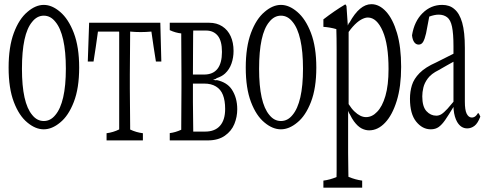

<svg xmlns="http://www.w3.org/2000/svg" viewBox="-20 -621 2328 914"><path d="M243.7 -73.7Q268.1 -102.5 280.8 -157.7Q293.5 -212.9 293.5 -294.2Q293.5 -375.5 280.8 -431.9Q268.1 -488.3 243.7 -517.1Q220.7 -546.4 188.5 -546.4Q156.2 -546.4 132.8 -516.6Q84.5 -459 84.5 -293.5Q84.5 -131.3 133.3 -73.7Q156.2 -44.9 188.5 -44.9Q220.7 -44.9 243.7 -73.7ZM110.4 -37.6Q70.8 -69.8 45.9 -135.3Q21 -200.7 21 -299.1Q21 -397.5 45.9 -464.4Q70.8 -531.2 110.8 -564.5Q149.4 -597.7 188.5 -597.7Q227.5 -597.7 266.1 -564.5Q305.7 -531.2 331.3 -464.4Q356.9 -397.5 356.9 -299.3Q356.9 -201.2 331.3 -135.3Q305.7 -69.3 266.1 -37.6Q227.5 -5.4 188.2 -5.4Q148.9 -5.4 110.4 -37.6Z M487.3 13.2Q518.6 9.3 547.4 -4.9Q547.4 -4.9 547.4 -8.3Q547.4 -9.3 547.4 -19.5Q547.4 -61 547.4 -112.8Q547.4 -228 547.4 -353Q547.4 -394.5 547.4 -445.8Q547.4 -450.7 547.4 -465.8Q547.4 -465.8 546.9 -470.7Q546.9 -470.7 446.3 -470.7Q436 -394.5 425.3 -328.1Q425.3 -328.1 397.9 -328.1Q401.4 -415.5 404.3 -512.7Q404.3 -512.7 743.2 -512.7Q745.6 -415.5 748 -328.1Q748 -328.1 722.2 -328.1Q711.4 -394.5 700.7 -470.7Q674.8 -468.3 649.7 -468.3Q624.5 -468.3 599.6 -470.7Q598.1 -331.1 598.1 -266.1Q598.1 -228 598.1 -199.2Q598.1 -158.7 599.6 -19.5Q599.6 -8.8 599.6 -8.3Q599.6 -4.9 599.6 -4.4Q628.4 9.3 660.2 13.2Q660.2 35.2 660.2 47.4Q660.2 47.4 487.3 47.4Q487.3 35.2 487.3 13.2Z M788.1 12.7Q815.4 9.3 842.8 -3.4Q842.8 -3.4 842.8 -6.8Q842.8 -8.3 842.8 -19.5Q843.3 -61 843.3 -112.8Q843.3 -151.4 843.8 -199.2Q843.8 -228 843.8 -266.1Q843.3 -304.7 843.3 -353Q842.8 -394.5 842.8 -445.8Q842.8 -447.3 842.8 -458Q842.8 -458 842.8 -461.9Q815.4 -464.8 788.1 -477.5Q788.1 -490.2 788.1 -512.7Q788.1 -512.7 975.6 -512.7Q1011.7 -512.7 1038.1 -495.6Q1064.5 -478.5 1078.1 -448.5Q1091.8 -418.5 1091.8 -378.4Q1091.8 -346.7 1082 -318.6Q1072.3 -290.5 1051.3 -271Q1035.6 -256.8 1011.7 -249Q1002.9 -241.2 994.1 -243.7Q1002.9 -236.8 1012.2 -239.7Q1060.5 -229 1083 -195.8Q1109.4 -156.2 1109.4 -101.1Q1109.4 -64.5 1095.7 -30.8Q1082 2.9 1050.3 25.1Q1018.6 47.4 968.3 47.4Q968.3 47.4 788.1 47.4Q788.1 34.7 788.1 12.7ZM899.9 -475.6 899.4 -454.6Q899.4 -449.2 898.9 -376.5Q898.9 -352.1 898.4 -266.1Q898.4 -266.1 951.2 -266.1Q994.1 -266.1 1015.4 -293.5Q1036.6 -320.8 1036.6 -373.8Q1036.6 -426.8 1016.4 -451.2Q996.1 -475.6 960.9 -475.6Q960.9 -475.6 899.9 -475.6ZM898.4 -218.3Q898.4 -218.3 898.4 -213.4Q898.4 -213.4 898.4 -204.1Q898.4 -204.1 898.4 -199.2Q898.4 -158.7 898.4 -134.3Q898.4 -112.8 899.4 -43Q899.4 -20 899.9 0.5Q899.9 5.4 899.9 5.4Q899.9 5.4 956.5 5.4Q1002.9 5.4 1027.3 -22.2Q1051.8 -49.8 1051.8 -102.5Q1051.8 -142.1 1041.3 -168.9Q1030.8 -195.8 1007.8 -209.5Q985.4 -223.1 952.6 -223.1Q952.6 -223.1 898.4 -223.1Q898.4 -223.1 898.4 -218.3Z M1372.6 -73.7Q1397 -102.5 1409.7 -157.7Q1422.4 -212.9 1422.4 -294.2Q1422.4 -375.5 1409.7 -431.9Q1397 -488.3 1372.6 -517.1Q1349.6 -546.4 1317.4 -546.4Q1285.2 -546.4 1261.7 -516.6Q1213.4 -459 1213.4 -293.5Q1213.4 -131.3 1262.2 -73.7Q1285.2 -44.9 1317.4 -44.9Q1349.6 -44.9 1372.6 -73.7ZM1239.3 -37.6Q1199.7 -69.8 1174.8 -135.3Q1149.9 -200.7 1149.9 -299.1Q1149.9 -397.5 1174.8 -464.4Q1199.7 -531.2 1239.7 -564.5Q1278.3 -597.7 1317.4 -597.7Q1356.4 -597.7 1395 -564.5Q1434.6 -531.2 1460.2 -464.4Q1485.8 -397.5 1485.8 -299.3Q1485.8 -201.2 1460.2 -135.3Q1434.6 -69.3 1395 -37.6Q1356.4 -5.4 1317.1 -5.4Q1277.8 -5.4 1239.3 -37.6Z M1664.6 -43.9Q1655.3 -56.6 1646 -75.7Q1641.6 -81.1 1637.2 -93.3Q1637.2 -31.2 1637.2 22.5Q1637.2 69.3 1637.2 106.4Q1637.7 154.3 1638.2 191.9Q1638.2 210.9 1638.7 220.7Q1671.4 234.4 1704.1 238.8Q1704.1 260.7 1704.1 272.5Q1704.1 272.5 1519.5 272.5Q1519.5 260.3 1519.5 238.8Q1550.8 234.9 1582 221.7Q1582.5 211.9 1582.5 192.4Q1582.5 154.8 1582.5 107.9Q1582.5 -137.2 1582.5 -384.8Q1582.5 -440.9 1581.1 -482.4Q1550.3 -491.2 1519.5 -493.2Q1519.5 -514.6 1519.5 -528.8Q1571.3 -568.8 1622.6 -599.6Q1626 -600.6 1629.4 -592.3Q1632.3 -550.8 1635.7 -499.5Q1639.6 -511.2 1643.6 -513.2Q1691.9 -601.1 1748 -601.1Q1785.6 -601.1 1817.9 -565.9Q1850.1 -530.8 1869.9 -463.9Q1889.6 -397 1889.6 -303Q1889.6 -209 1868.7 -141.1Q1847.7 -73.2 1813.2 -36.9Q1778.8 -0.5 1737.3 -0.5Q1718.8 -0.5 1700.7 -10Q1682.6 -19.5 1664.6 -43.9ZM1659.2 -493.7Q1650.4 -483.9 1639.6 -468.8Q1639.6 -468.8 1639.6 -125.5Q1653.8 -103 1667.5 -90.3Q1695.3 -63.5 1722.2 -63.5Q1751.5 -63.5 1774.9 -88.4Q1799.8 -113.3 1814.7 -164.3Q1829.6 -215.3 1829.6 -292.5Q1829.6 -408.7 1802.2 -472.2Q1773.9 -537.6 1731 -537.6Q1716.8 -537.6 1698.5 -527.3Q1680.2 -517.1 1659.2 -493.7Z M2156.2 -40.5Q2143.1 -63.5 2139.6 -98.1Q2139.2 -109.9 2138.7 -111.8Q2113.8 -70.8 2098.9 -49.3Q2084 -27.8 2068.6 -16.6Q2053.2 -5.4 2030.8 -5.4Q1990.7 -5.4 1961.2 -42Q1931.6 -78.6 1931.6 -150.9Q1931.6 -185.1 1940.9 -215.3Q1950.2 -245.6 1977.3 -273.2Q2004.4 -300.8 2056.2 -323.7Q2081.1 -336.9 2138.7 -365.2Q2138.7 -388.2 2138.7 -401.4Q2138.7 -460.9 2131.8 -493.7Q2125 -526.4 2108.6 -538.8Q2092.3 -551.3 2068.4 -551.3Q2048.8 -551.3 2023.4 -542Q2016.1 -506.8 2008.3 -462.4Q2002.4 -436 1994.1 -421.4Q1986.3 -408.7 1973.1 -408.7Q1960 -408.7 1951.7 -420.4Q1943.4 -432.1 1941.4 -453.1Q1952.1 -519.5 1991.7 -558.6Q2031.2 -597.7 2085 -597.7Q2120.6 -597.7 2143.1 -577.6Q2167.5 -557.6 2180.2 -513.2Q2192.9 -468.8 2192.9 -393.1Q2192.9 -270 2192.9 -137.2Q2192.9 -97.7 2201.2 -80.6Q2210.4 -61.5 2226.1 -61.5Q2237.8 -61.5 2246.6 -70.8Q2251.5 -76.2 2255.9 -83.5Q2261.2 -79.6 2266.6 -65.9Q2254.4 -33.7 2238.5 -21.7Q2222.7 -9.8 2204.1 -9.8Q2174.3 -9.8 2156.2 -40.5ZM2110.4 -103.5Q2121.6 -115.7 2138.7 -136.7Q2138.7 -136.7 2138.7 -327.1Q2123 -318.8 2107.2 -309.6Q2091.3 -300.3 2067.9 -287.1Q2033.2 -270 2016.8 -248Q2000.5 -226.1 1995.4 -204.1Q1990.2 -182.1 1990.2 -162.6Q1990.2 -113.8 2010 -92Q2029.8 -70.3 2057.1 -70.3Q2069.8 -70.3 2081.3 -77.4Q2092.8 -84.5 2110.4 -103.5Z"/></svg>

Font: Scarab Serif
Style: Light
Weight: 300
Designer: John Roberts
Foundry: Scarab
Version: 1.0